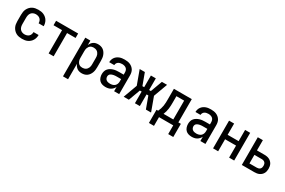

<svg xmlns="http://www.w3.org/2000/svg" viewBox="116 -1756 4717 3181"><g transform="rotate(30 2475.0 -166.0)"><path d="M271 12Q243 12 214.5 7Q186 2 160.5 -11.5Q135 -25 115 -46.5Q95 -68 82.5 -93.5Q70 -119 65.5 -147.5Q61 -176 61 -205V-325Q61 -354 65.5 -382.5Q70 -411 82.5 -436.5Q95 -462 115 -483.5Q135 -505 160.5 -518.5Q186 -532 214.5 -537Q243 -542 271 -542Q298 -542 324.5 -538Q351 -534 375.5 -522.5Q400 -511 420.5 -493Q441 -475 454.5 -452Q468 -429 474.5 -403Q481 -377 481 -350V-349H384V-350Q384 -372 376.5 -393Q369 -414 353 -429Q337 -444 315 -450.5Q293 -457 271 -457Q247 -457 223.5 -447.5Q200 -438 184.5 -418.5Q169 -399 163.5 -374.5Q158 -350 158 -325V-205Q158 -180 163.5 -155.5Q169 -131 184.5 -111.5Q200 -92 223.5 -82.5Q247 -73 271 -73Q293 -73 315 -79.5Q337 -86 353 -101Q369 -116 376.5 -137Q384 -158 384 -180V-181H481V-180Q481 -153 474.5 -127Q468 -101 454.5 -78Q441 -55 420.5 -37Q400 -19 375.5 -7.5Q351 4 324.5 8Q298 12 271 12Z M777 0V-445H614V-530H1036V-445H873V0Z M1173 210V-530H1270V-443Q1278 -465 1292.5 -484.5Q1307 -504 1326 -517.5Q1345 -531 1368 -536.5Q1391 -542 1415 -542Q1441 -542 1467 -535Q1493 -528 1514 -512.5Q1535 -497 1550 -475Q1565 -453 1574 -428.5Q1583 -404 1586 -377.5Q1589 -351 1589 -325V-205Q1589 -179 1586 -152.5Q1583 -126 1574 -101.5Q1565 -77 1550 -55Q1535 -33 1514 -17.5Q1493 -2 1467 5Q1441 12 1415 12Q1391 12 1368 6.5Q1345 1 1326 -12.5Q1307 -26 1292.5 -45.5Q1278 -65 1270 -87V210ZM1376 -73Q1393 -73 1409.5 -77Q1426 -81 1440 -89.5Q1454 -98 1464.5 -111.5Q1475 -125 1481.5 -140Q1488 -155 1490 -171.5Q1492 -188 1492 -205V-325Q1492 -342 1490 -358.5Q1488 -375 1481.5 -390Q1475 -405 1464.5 -418.5Q1454 -432 1440 -440.5Q1426 -449 1409.5 -453Q1393 -457 1376 -457Q1360 -457 1344.5 -453Q1329 -449 1316 -439.5Q1303 -430 1293.5 -416.5Q1284 -403 1278.5 -388Q1273 -373 1271.5 -357Q1270 -341 1270 -325V-205Q1270 -189 1271.5 -173Q1273 -157 1278.5 -142Q1284 -127 1293.5 -113.5Q1303 -100 1316 -90.5Q1329 -81 1344.5 -77Q1360 -73 1376 -73Z M1869 12Q1837 12 1806 3Q1775 -6 1753 -28.5Q1731 -51 1721 -82Q1711 -113 1711 -144Q1711 -172 1718.5 -199Q1726 -226 1744 -247Q1762 -268 1786 -282Q1810 -296 1836.5 -304Q1863 -312 1890.5 -314.5Q1918 -317 1945 -317H2030V-359Q2030 -380 2023 -400Q2016 -420 2000 -433Q1984 -446 1963.5 -451.5Q1943 -457 1922 -457Q1904 -457 1885 -453Q1866 -449 1850.5 -439Q1835 -429 1825.5 -412Q1816 -395 1816 -376H1719Q1719 -401 1726 -424.5Q1733 -448 1747.5 -468.5Q1762 -489 1782 -503.5Q1802 -518 1825.5 -527Q1849 -536 1873.5 -539Q1898 -542 1922 -542Q1948 -542 1974 -538.5Q2000 -535 2024 -525Q2048 -515 2068.5 -498Q2089 -481 2102.5 -459Q2116 -437 2121.5 -411Q2127 -385 2127 -359V0H2030V-82Q2020 -60 2003 -41.5Q1986 -23 1964.5 -10.5Q1943 2 1918.5 7Q1894 12 1869 12ZM1907 -73Q1930 -73 1953.5 -79Q1977 -85 1995 -100.5Q2013 -116 2021.5 -138.5Q2030 -161 2030 -184V-232H1945Q1930 -232 1915.5 -231Q1901 -230 1886.5 -227Q1872 -224 1858 -219Q1844 -214 1832 -205Q1820 -196 1814 -182.5Q1808 -169 1808 -154Q1808 -136 1815.5 -119Q1823 -102 1838 -91.5Q1853 -81 1871 -77Q1889 -73 1907 -73Z M2737 0H2638L2556 -223H2522V0H2428V-223H2394L2312 0H2213L2310 -265L2213 -530H2312L2394 -307H2428V-530H2522V-307H2556L2638 -530H2737L2640 -265Z M2792 167V-85H2823Q2837 -114 2846.5 -144Q2856 -174 2861 -205Q2866 -236 2867 -268Q2868 -300 2868 -331V-530H3210V-85H3258V167H3161V0H2889V167ZM2927 -85H3113V-445H2965V-331Q2965 -300 2964 -268.5Q2963 -237 2959 -206Q2955 -175 2947 -144.5Q2939 -114 2927 -85Z M3519 12Q3487 12 3456 3Q3425 -6 3403 -28.5Q3381 -51 3371 -82Q3361 -113 3361 -144Q3361 -172 3368.5 -199Q3376 -226 3394 -247Q3412 -268 3436 -282Q3460 -296 3486.5 -304Q3513 -312 3540.5 -314.5Q3568 -317 3595 -317H3680V-359Q3680 -380 3673 -400Q3666 -420 3650 -433Q3634 -446 3613.5 -451.5Q3593 -457 3572 -457Q3554 -457 3535 -453Q3516 -449 3500.5 -439Q3485 -429 3475.5 -412Q3466 -395 3466 -376H3369Q3369 -401 3376 -424.5Q3383 -448 3397.5 -468.5Q3412 -489 3432 -503.5Q3452 -518 3475.5 -527Q3499 -536 3523.5 -539Q3548 -542 3572 -542Q3598 -542 3624 -538.5Q3650 -535 3674 -525Q3698 -515 3718.5 -498Q3739 -481 3752.5 -459Q3766 -437 3771.5 -411Q3777 -385 3777 -359V0H3680V-82Q3670 -60 3653 -41.5Q3636 -23 3614.5 -10.5Q3593 2 3568.5 7Q3544 12 3519 12ZM3557 -73Q3580 -73 3603.5 -79Q3627 -85 3645 -100.5Q3663 -116 3671.5 -138.5Q3680 -161 3680 -184V-232H3595Q3580 -232 3565.5 -231Q3551 -230 3536.5 -227Q3522 -224 3508 -219Q3494 -214 3482 -205Q3470 -196 3464 -182.5Q3458 -169 3458 -154Q3458 -136 3465.5 -119Q3473 -102 3488 -91.5Q3503 -81 3521 -77Q3539 -73 3557 -73Z M3923 0V-530H4020V-315H4230V-530H4327V0H4230V-230H4020V0Z M4473 0V-530H4570V-334H4712Q4735 -334 4758 -330.5Q4781 -327 4802 -317.5Q4823 -308 4840.5 -292Q4858 -276 4869 -256Q4880 -236 4884.5 -213Q4889 -190 4889 -167Q4889 -144 4884.5 -121Q4880 -98 4869 -78Q4858 -58 4840.5 -42Q4823 -26 4802 -16.5Q4781 -7 4758 -3.5Q4735 0 4712 0ZM4570 -85H4712Q4728 -85 4744 -90Q4760 -95 4771.5 -107Q4783 -119 4787.5 -135Q4792 -151 4792 -167Q4792 -183 4787.5 -199Q4783 -215 4771.5 -227Q4760 -239 4744 -244Q4728 -249 4712 -249H4570Z"/></g></svg>

Font: Lode Dark Term
Style: Bold
Weight: 700
Monospace: yes
Designer: Belleve Invis
Foundry: Belleve Invis
Version: Version 29.2.0